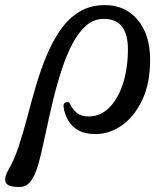

<svg xmlns="http://www.w3.org/2000/svg" viewBox="-140 -513 638 752"><path d="M-88 218Q-115 214 -119 197Q-123 180 -107 152Q-85 115 -67.5 62.5Q-50 10 -34 -51Q-18 -112 0 -174Q18 -236 41.5 -293Q65 -350 96.5 -395.5Q128 -441 171 -467Q214 -493 271 -493Q351 -493 399.5 -435Q448 -377 448 -279Q448 -186 417 -121Q386 -56 337.5 -22Q289 12 234 12Q192 12 165.5 -3.5Q139 -19 125.5 -44Q112 -69 109 -95Q107 -109 119 -112.5Q131 -116 135 -105Q143 -86 160 -71.5Q177 -57 207 -57Q254 -57 288.5 -92Q323 -127 342 -186.5Q361 -246 361 -321Q361 -377 338.5 -408Q316 -439 266 -439Q227 -439 197 -412.5Q167 -386 143.5 -341Q120 -296 101.5 -239.5Q83 -183 68.5 -123Q54 -63 42 -6.5Q30 50 19 96.5Q8 143 -4 170Q-17 199 -34 211Q-51 223 -88 218Z"/></svg>

Font: Zen Old Mincho
Style: Regular
Weight: 400
Designer: Yoshimichi Ohira
Foundry: Positype
Version: Version 1.001